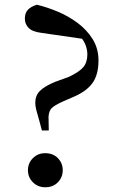

<svg xmlns="http://www.w3.org/2000/svg" viewBox="-20 -777 495 811"><path d="M171 14Q140 14 119 -7Q98 -28 98 -58Q98 -88 119 -109Q140 -130 171 -130Q204 -130 224.5 -109Q245 -88 245 -58Q245 -28 224.5 -7Q204 14 171 14ZM396 -522Q396 -461 370.5 -426Q345 -391 291 -368L245 -348Q210 -332 198.5 -320.5Q187 -309 185 -285L186 -226H157L146 -267Q138 -294 133.5 -311.5Q129 -329 129 -343Q129 -373 148 -392.5Q167 -412 212 -431L270 -452Q315 -473 332 -493.5Q349 -514 349 -548Q348 -586 325 -615.5Q302 -645 252 -675L357 -609L156 -638Q116 -643 100.5 -659.5Q85 -676 85 -698Q85 -723 98.5 -736.5Q112 -750 136 -757Q178 -747 223.5 -728Q269 -709 308 -680Q347 -651 371.5 -611.5Q396 -572 396 -522Z"/></svg>

Font: Noto Serif JP ExtraLight SemiBold
Style: Regular
Weight: 600
Version: Version 2.003-H1;hotconv 1.1.1;makeotfexe 2.6.0